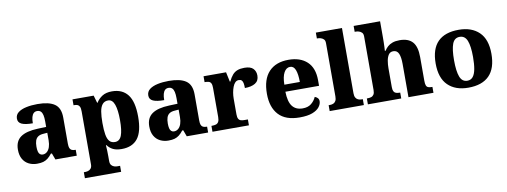

<svg xmlns="http://www.w3.org/2000/svg" viewBox="-73 -1183 4839 1831"><g transform="rotate(-10 2346.5 -267.5)"><path d="M200 10Q157 10 121 -8Q85 -26 64 -62.5Q43 -99 43 -154Q43 -236 98 -275Q153 -314 265 -318L346 -321V-375Q346 -411 340.5 -435.5Q335 -460 322 -472.5Q309 -485 287 -485Q266 -485 253 -472.5Q240 -460 233.5 -436.5Q227 -413 227 -377Q155 -377 120 -393Q85 -409 85 -446Q85 -484 114.5 -506.5Q144 -529 193 -539.5Q242 -550 301 -550Q412 -550 467 -512Q522 -474 522 -381V-128Q522 -100 528 -85Q534 -70 547 -63.5Q560 -57 582 -57H586V0H379L356 -62H346Q325 -35 305 -19.5Q285 -4 261 3Q237 10 200 10ZM268 -67Q292 -67 310 -82.5Q328 -98 337.5 -126Q347 -154 347 -191V-264L310 -261Q276 -259 257 -246Q238 -233 230 -209.5Q222 -186 222 -151Q222 -124 226.5 -105Q231 -86 242 -76.5Q253 -67 268 -67Z M625 225V167H638Q650 167 665.5 163Q681 159 693 145.5Q705 132 705 105V-407Q705 -439 697.5 -454Q690 -469 677 -474Q664 -479 646 -479H639V-536H844L865 -463H869Q891 -499 927.5 -522.5Q964 -546 1022 -546Q1122 -546 1174.5 -478.5Q1227 -411 1227 -265Q1227 -120 1175 -54Q1123 12 1020 12Q969 12 936.5 -4Q904 -20 882 -50H877Q879 -25 880 3.5Q881 32 881 60V103Q881 131 893 144.5Q905 158 920.5 162.5Q936 167 947 167H976V225ZM968 -65Q1013 -65 1032 -113.5Q1051 -162 1051 -263Q1051 -360 1032 -413.5Q1013 -467 971 -467Q936 -467 916 -443Q896 -419 888.5 -374Q881 -329 881 -265Q881 -197 888.5 -152.5Q896 -108 915 -86.5Q934 -65 968 -65Z M1472 10Q1429 10 1393 -8Q1357 -26 1336 -62.5Q1315 -99 1315 -154Q1315 -236 1370 -275Q1425 -314 1537 -318L1618 -321V-375Q1618 -411 1612.5 -435.5Q1607 -460 1594 -472.5Q1581 -485 1559 -485Q1538 -485 1525 -472.5Q1512 -460 1505.5 -436.5Q1499 -413 1499 -377Q1427 -377 1392 -393Q1357 -409 1357 -446Q1357 -484 1386.5 -506.5Q1416 -529 1465 -539.5Q1514 -550 1573 -550Q1684 -550 1739 -512Q1794 -474 1794 -381V-128Q1794 -100 1800 -85Q1806 -70 1819 -63.5Q1832 -57 1854 -57H1858V0H1651L1628 -62H1618Q1597 -35 1577 -19.5Q1557 -4 1533 3Q1509 10 1472 10ZM1540 -67Q1564 -67 1582 -82.5Q1600 -98 1609.5 -126Q1619 -154 1619 -191V-264L1582 -261Q1548 -259 1529 -246Q1510 -233 1502 -209.5Q1494 -186 1494 -151Q1494 -124 1498.5 -105Q1503 -86 1514 -76.5Q1525 -67 1540 -67Z M1900 0V-57H1905Q1928 -57 1944 -62Q1960 -67 1969 -82.5Q1978 -98 1978 -129V-411Q1978 -441 1970.5 -455.5Q1963 -470 1948 -474.5Q1933 -479 1911 -479H1908V-536H2126L2146 -442H2151Q2168 -479 2188.5 -503Q2209 -527 2237 -537.5Q2265 -548 2305 -548Q2364 -548 2389.5 -521.5Q2415 -495 2415 -454Q2415 -403 2377.5 -380Q2340 -357 2277 -357Q2277 -385 2273.5 -403.5Q2270 -422 2260.5 -432Q2251 -442 2232 -442Q2212 -442 2197.5 -427.5Q2183 -413 2173.5 -388Q2164 -363 2159 -334Q2154 -305 2154 -276V-124Q2154 -95 2162 -80.5Q2170 -66 2185 -61.5Q2200 -57 2219 -57H2253V0Z M2744 10Q2608 10 2541 -62.5Q2474 -135 2474 -266Q2474 -406 2541.5 -478Q2609 -550 2732 -550Q2846 -550 2911.5 -489Q2977 -428 2977 -309V-255H2651Q2653 -158 2687 -114Q2721 -70 2787 -70Q2838 -70 2869.5 -95Q2901 -120 2918 -158Q2934 -153 2945.5 -141Q2957 -129 2957 -110Q2957 -82 2935.5 -54Q2914 -26 2867.5 -8Q2821 10 2744 10ZM2803 -323Q2803 -398 2787 -439.5Q2771 -481 2736 -481Q2699 -481 2676.5 -440.5Q2654 -400 2653 -323Z M3035 0V-57H3046Q3066 -57 3081 -63.5Q3096 -70 3104.5 -85.5Q3113 -101 3113 -128V-644Q3113 -670 3100.5 -682Q3088 -694 3072.5 -698.5Q3057 -703 3046 -703H3035V-760H3288V-128Q3288 -101 3297 -85.5Q3306 -70 3321 -63.5Q3336 -57 3355 -57H3366V0Z M3405 0V-57H3410Q3431 -57 3447 -62Q3463 -67 3472.5 -81.5Q3482 -96 3482 -125V-644Q3482 -670 3469.5 -682Q3457 -694 3441.5 -698.5Q3426 -703 3415 -703H3401V-760H3657V-606Q3657 -581 3656.5 -556Q3656 -531 3655 -509.5Q3654 -488 3653 -474H3660Q3673 -495 3691.5 -512Q3710 -529 3738.5 -539.5Q3767 -550 3809 -550Q3892 -550 3933 -504.5Q3974 -459 3974 -358V-128Q3974 -98 3980 -82.5Q3986 -67 4000 -62Q4014 -57 4036 -57H4040V0H3798V-322Q3798 -387 3783 -422Q3768 -457 3731 -457Q3701 -457 3685.5 -434.5Q3670 -412 3664 -377Q3658 -342 3658 -305V-122Q3658 -95 3665.5 -81Q3673 -67 3687.5 -62Q3702 -57 3724 -57H3728V0Z M4377 10Q4252 10 4180.5 -60Q4109 -130 4109 -271Q4109 -411 4177.5 -480.5Q4246 -550 4380 -550Q4505 -550 4577 -480.5Q4649 -411 4649 -271Q4649 -130 4580 -60Q4511 10 4377 10ZM4379 -57Q4413 -57 4433 -81.5Q4453 -106 4462 -153.5Q4471 -201 4471 -271Q4471 -376 4450 -429Q4429 -482 4378 -482Q4327 -482 4307 -429Q4287 -376 4287 -271Q4287 -166 4307.5 -111.5Q4328 -57 4379 -57Z"/></g></svg>

Font: Noto Serif Hebrew ExtraBold
Style: Regular
Weight: 800
Version: Version 2.003